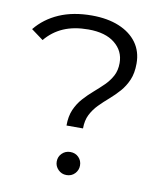

<svg xmlns="http://www.w3.org/2000/svg" viewBox="-81 -773 728 845"><g transform="rotate(10 283.5 -350.5)"><path d="M235.3 -210.1Q235.3 -251.6 248.4 -281.6Q261.6 -311.6 282.4 -334.7Q303.2 -357.9 326.5 -378Q349.9 -398.2 370.7 -418.6Q391.5 -439.1 404.7 -463.8Q417.8 -488.5 417.8 -521.4Q417.8 -575.1 375.7 -609.1Q333.7 -643.2 257.4 -643.2Q193.3 -643.2 146.2 -622.8Q99.2 -602.3 66.3 -562.2L12.6 -601.7Q53.3 -651.9 115.9 -679.2Q178.5 -706.4 261.9 -706.4Q331.9 -706.4 383.5 -685.1Q435.1 -663.8 463.4 -624.9Q491.6 -586 491.6 -532Q491.6 -489.3 478.5 -458.7Q465.3 -428 444.5 -404.3Q423.7 -380.7 400.4 -360.5Q377 -340.4 356.2 -319.2Q335.4 -297.9 322.2 -271.9Q309.1 -245.9 309.1 -210.1ZM272.5 4.7Q250.6 4.7 235.5 -10.7Q220.4 -26 220.4 -46.8Q220.4 -68.6 235.5 -83.4Q250.6 -98.3 272.5 -98.3Q295.4 -98.3 309.9 -83.4Q324.5 -68.6 324.5 -46.8Q324.5 -26 309.9 -10.7Q295.4 4.7 272.5 4.7Z"/></g></svg>

Font: Montserrat Alternates Thin
Style: Regular
Weight: 100
Designer: Julieta Ulanovsky
Foundry: Julieta Ulanovsky
Version: Version 9.000